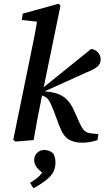

<svg xmlns="http://www.w3.org/2000/svg" viewBox="-20 -750 559 1028"><path d="M51 -2 143 -451Q152 -497 161.5 -542.5Q171 -588 178 -634L97 -643L102 -677L294 -730L304 -720L214 -283L468 -488Q491 -485 505 -469Q519 -453 519 -431Q519 -409 502 -394Q485 -379 447 -364L219 -261L252 -257Q299 -250 328.5 -225.5Q358 -201 376 -159L406 -92Q420 -61 433 -49.5Q446 -38 467 -36L507 -32L502 0Q461 14 419 14Q378 14 348.5 -3Q319 -20 298 -75L267 -158Q251 -199 239.5 -215.5Q228 -232 205 -239L200 -213Q188 -154 178.5 -103.5Q169 -53 160 0L62 8ZM159 258 141 229Q163 215 178.5 203Q194 191 206 174Q186 159 174.5 142.5Q163 126 163 107Q163 83 179 68Q195 53 218 53Q230 53 241.5 57Q253 61 266 72Q277 97 277 119Q277 167 244.5 198.5Q212 230 159 258Z"/></svg>

Font: Source Serif Pro SemiBold
Style: Italic
Weight: 600
Italic angle: -12°
Designer: Frank Grießhammer
Foundry: Adobe Systems Incorporated
Version: Version 3.001;hotconv 1.0.111;makeotfexe 2.5.65597